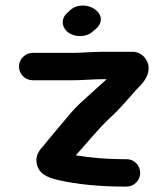

<svg xmlns="http://www.w3.org/2000/svg" viewBox="-20 -664 617 708"><path d="M246 -368C285.9 -368 323.5 -372 359.9 -372H373.7L337.1 -339.2C324.4 -327.9 311.6 -315.9 294.5 -300.6C262.7 -272.3 246.2 -254.2 221.9 -224.5C195.1 -191.9 166.7 -160 141.6 -127.9C134.9 -119.3 111.2 -99.8 114.6 -67.3C119.6 -21.5 156.6 -9.2 194.8 -0.1C264.5 16.5 354.9 24 433 24H447C475 24 497 0.7 497 -26.5C497 -53.7 475 -77 447 -77H433C378.9 -77 314.1 -81.8 259.5 -91.3C303.9 -140 342.4 -189.8 389.7 -233.2C426 -266.6 453.4 -301.2 483 -333.6C494.3 -346 528 -373 528 -413C528 -443.6 502.9 -473 469 -473H359.9C318.5 -473 279.5 -469 246 -469H101C73.4 -469 50 -446.9 50 -418.5C50 -390.1 73.4 -368 101 -368ZM224.4 -613C203.1 -590.5 208.7 -558.9 234.9 -542.1C260.6 -525.6 300.2 -526.5 323.3 -548.9L337.4 -561C389 -615.3 290.8 -673.6 238.3 -626.2C233.7 -621.8 228.8 -617.6 224.4 -613Z"/></svg>

Font: NumbBunny
Style: Bk
Weight: 400
Designer: Robert Jablonski
Foundry: Cannot Into Space Fonts
Version: Version 1.0